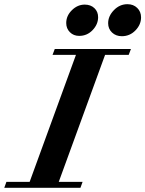

<svg xmlns="http://www.w3.org/2000/svg" viewBox="-78 -897 693 917"><path d="M503.9 -724.1Q475.6 -724.1 457 -741.7Q438.5 -759.3 438.5 -786.1Q438.5 -820.3 466.1 -848.6Q493.7 -877 530.8 -877Q559.1 -877 577.4 -859.1Q595.7 -841.3 595.7 -814Q595.7 -779.3 568.8 -751.7Q542 -724.1 503.9 -724.1ZM300.3 -725.6Q273.4 -725.6 255.9 -743.2Q238.3 -760.7 238.3 -787.1Q238.3 -821.8 265.4 -848.4Q292.5 -875 326.7 -875Q355 -875 372.8 -858.2Q390.6 -841.3 390.6 -814.9Q390.6 -780.8 364.3 -753.2Q337.9 -725.6 300.3 -725.6ZM-57.6 0 -47.4 -28.3H63.5L284.7 -634.8H172.9L183.6 -663.1H547.4L536.6 -634.8H423.8L202.6 -28.3H316.4L306.2 0Z"/></svg>

Font: Elstob
Style: Bold Italic
Weight: 700
Italic angle: -20°
Designer: Peter S. Baker
Version: Version 1.015